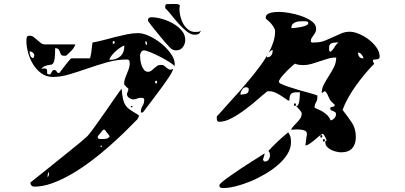

<svg xmlns="http://www.w3.org/2000/svg" viewBox="-20 -874 2040 968"><path d="M813 -840Q813 -844 814 -848Q815 -852 820 -853L847 -854Q855 -854 867.5 -854Q880 -854 887 -847Q883 -830 886.5 -807Q890 -784 899.5 -763Q909 -742 925.5 -727.5Q942 -713 963 -713Q971 -713 979 -713.5Q987 -714 993 -720Q987 -705 980 -702Q973 -699 961 -699Q942 -699 921 -716Q900 -733 880 -755.5Q860 -778 842.5 -800Q825 -822 813 -833ZM914 -673Q914 -653 902 -636.5Q890 -620 867 -620Q850 -620 836 -635Q822 -650 813 -660Q808 -666 795.5 -681Q783 -696 769 -713Q755 -730 743 -745.5Q731 -761 727 -767Q726 -768 726 -770Q726 -781 731 -784Q736 -787 745 -787Q767 -787 796 -779Q825 -771 851.5 -756Q878 -741 896 -720Q914 -699 914 -673ZM433 -580Q434 -580 436.5 -590.5Q439 -601 440 -607Q440 -610 441 -617.5Q442 -625 443 -634Q444 -643 445 -650.5Q446 -658 447 -660Q473 -664 502.5 -672Q532 -680 561.5 -687.5Q591 -695 620.5 -701Q650 -707 676 -707Q701 -707 732.5 -692.5Q764 -678 792 -655.5Q820 -633 840 -605.5Q860 -578 861 -553L860 -540Q855 -548 833.5 -561.5Q812 -575 787 -588Q762 -601 738.5 -610.5Q715 -620 706 -620Q697 -620 691.5 -611.5Q686 -603 686 -594Q686 -586 687.5 -572.5Q689 -559 693.5 -545.5Q698 -532 706 -522Q714 -512 727 -512Q736 -512 743 -517.5Q750 -523 757 -529.5Q764 -536 772 -541.5Q780 -547 792 -547Q802 -547 808.5 -542Q815 -537 821 -531.5Q827 -526 834.5 -523.5Q842 -521 853 -527Q850 -513 832.5 -486.5Q815 -460 793 -430Q771 -400 750.5 -373Q730 -346 720 -333Q718 -330 714.5 -325.5Q711 -321 708 -317Q704 -312 700 -307H690Q690 -327 698.5 -340Q707 -353 707 -370Q707 -378 701.5 -379.5Q696 -381 690 -381Q679 -381 671.5 -377Q664 -373 652 -373Q642 -373 631 -380.5Q620 -388 620 -400Q620 -402 623 -410Q626 -418 627 -420V-427Q625 -428 616.5 -436.5Q608 -445 607 -447L606 -453Q606 -466 610.5 -478.5Q615 -491 620 -503Q625 -515 629.5 -527.5Q634 -540 634 -553Q634 -564 631.5 -569Q629 -574 618 -574Q570 -574 520.5 -560Q471 -546 423.5 -529.5Q376 -513 331 -499.5Q286 -486 247 -486Q214 -486 189 -504Q164 -522 147 -549.5Q130 -577 121.5 -609Q113 -641 113 -668Q113 -678 115 -686Q117 -694 130 -694Q141 -694 150 -687Q159 -680 168 -672Q177 -664 186 -657Q195 -650 207 -650H360Q354 -633 340 -618.5Q326 -604 313 -593H303Q291 -593 287.5 -599Q284 -605 282 -612Q280 -619 275.5 -625Q271 -631 258 -631Q258 -599 256 -582.5Q254 -566 250 -558Q246 -550 240 -548.5Q234 -547 226 -546Q218 -545 208 -541.5Q198 -538 187 -527Q208 -531 213 -527Q218 -523 217.5 -517Q217 -511 217.5 -505Q218 -499 230 -499Q234 -499 236 -502.5Q238 -506 240 -510Q242 -514 245 -517.5Q248 -521 254 -521Q262 -521 265.5 -513.5Q269 -506 277 -506Q279 -506 280 -507Q281 -508 289.5 -519.5Q298 -531 308.5 -544.5Q319 -558 328.5 -569Q338 -580 340 -580ZM553 -653Q558 -653 558 -660Q558 -667 553 -667Q548 -667 548 -660Q548 -653 553 -653ZM713 -660Q713 -656 714 -652Q715 -648 720 -647Q721 -649 721 -653Q721 -658 720 -661.5Q719 -665 713 -667ZM607 -644Q602 -644 589.5 -636Q577 -628 564 -616.5Q551 -605 541.5 -592.5Q532 -580 532 -572Q566 -572 586.5 -590Q607 -608 607 -644ZM153 -593Q153 -603 145.5 -609Q138 -615 129 -615Q129 -605 132.5 -594.5Q136 -584 147 -580Q148 -581 150.5 -586Q153 -591 153 -593ZM767 -453Q772 -453 772 -460Q772 -467 767 -467Q762 -467 762 -460Q762 -453 767 -453ZM673 -273Q646 -245 609 -209Q572 -173 529 -135Q486 -97 438 -61Q390 -25 341 3.5Q292 32 244 49.5Q196 67 153 67Q144 67 138.5 61Q133 55 133 47Q133 46 152 31Q171 16 200.5 -7.5Q230 -31 264.5 -59Q299 -87 331 -112.5Q363 -138 387.5 -158.5Q412 -179 420 -187Q428 -195 443.5 -216Q459 -237 477.5 -263Q496 -289 515.5 -317Q535 -345 551.5 -369Q568 -393 579.5 -409Q591 -425 593 -427Q596 -391 601 -371.5Q606 -352 615.5 -339.5Q625 -327 640.5 -317.5Q656 -308 680 -293V-287ZM640 -333V-340H647V-333ZM473 -183Q473 -174 481.5 -173.5Q490 -173 496 -173Q507 -173 517 -175Q527 -177 533 -187Q531 -190 523.5 -200Q516 -210 513 -213Q512 -214 511.5 -215.5Q511 -217 510 -218Q509 -219 507 -220H500Q496 -216 486.5 -203.5Q477 -191 473 -187ZM493 -140H487V-133H493ZM227 -7Q222 -1 221 3Q220 7 220 13V20Q225 14 226 10Q227 6 227 0Z M1320 -787Q1320 -797 1328.5 -802.5Q1337 -808 1348.5 -810.5Q1360 -813 1372 -813.5Q1384 -814 1390 -814Q1406 -814 1437 -809Q1468 -804 1498.5 -793.5Q1529 -783 1551.5 -767Q1574 -751 1574 -728Q1574 -719 1570 -711Q1566 -703 1560.5 -696Q1555 -689 1551 -682Q1547 -675 1547 -667Q1547 -659 1557.5 -659.5Q1568 -660 1569 -660Q1594 -660 1616 -668.5Q1638 -677 1659 -687Q1680 -697 1700.5 -705.5Q1721 -714 1743 -714Q1764 -714 1790.5 -703Q1817 -692 1840 -674Q1863 -656 1878.5 -634Q1894 -612 1894 -590Q1894 -580 1888.5 -577.5Q1883 -575 1877 -574.5Q1871 -574 1865.5 -573.5Q1860 -573 1860 -567Q1860 -565 1862.5 -559.5Q1865 -554 1867 -553Q1845 -531 1821.5 -503Q1798 -475 1776 -444.5Q1754 -414 1736 -382Q1718 -350 1707 -320Q1733 -287 1753.5 -256.5Q1774 -226 1774 -183Q1774 -147 1755.5 -126.5Q1737 -106 1700 -106Q1691 -106 1677 -109Q1663 -112 1650.5 -118Q1638 -124 1629 -133.5Q1620 -143 1620 -157V-160Q1621 -163 1627 -167Q1625 -170 1619.5 -183Q1614 -196 1607 -200Q1596 -194 1585.5 -185Q1575 -176 1564.5 -167Q1554 -158 1543 -150.5Q1532 -143 1520 -140Q1520 -143 1521 -150.5Q1522 -158 1523 -166.5Q1524 -175 1525 -182.5Q1526 -190 1527 -193V-201Q1527 -211 1516.5 -215.5Q1506 -220 1492 -221Q1478 -222 1465 -221Q1452 -220 1447 -220Q1452 -230 1461 -239.5Q1470 -249 1479 -258.5Q1488 -268 1494.5 -278Q1501 -288 1501 -301L1500 -307Q1498 -311 1487.5 -323.5Q1477 -336 1473 -340Q1480 -338 1484 -347Q1488 -356 1489.5 -368Q1491 -380 1491.5 -392Q1492 -404 1492 -409Q1478 -409 1468.5 -408.5Q1459 -408 1452 -404Q1445 -400 1442 -391.5Q1439 -383 1439 -367H1433Q1425 -372 1414 -380Q1403 -388 1390.5 -395.5Q1378 -403 1365 -408.5Q1352 -414 1340 -414Q1338 -414 1333 -414Q1328 -414 1327 -413Q1309 -399 1280 -373.5Q1251 -348 1217 -322.5Q1183 -297 1148.5 -278.5Q1114 -260 1086 -260Q1078 -260 1075.5 -264.5Q1073 -269 1073 -277V-287Q1080 -294 1096 -312Q1112 -330 1130 -350Q1148 -370 1164 -388Q1180 -406 1187 -413Q1202 -431 1220.5 -452.5Q1239 -474 1257.5 -497Q1276 -520 1294 -544.5Q1312 -569 1327 -595Q1329 -597 1330.5 -600.5Q1332 -604 1334 -606Q1349 -634 1358 -662Q1367 -690 1367 -717Q1367 -725 1361.5 -734.5Q1356 -744 1348.5 -753Q1341 -762 1333 -769Q1325 -776 1320 -780ZM1534 -757Q1534 -765 1527 -766Q1520 -767 1514 -767Q1503 -767 1492 -766.5Q1481 -766 1471 -762.5Q1461 -759 1455 -752Q1449 -745 1449 -732Q1455 -732 1469 -733.5Q1483 -735 1497.5 -738Q1512 -741 1523 -745.5Q1534 -750 1534 -757ZM1677 -660Q1661 -660 1650 -655Q1639 -650 1639 -633Q1639 -629 1639.5 -622Q1640 -615 1647 -613Q1659 -623 1666.5 -636.5Q1674 -650 1687 -660ZM1355 -622Q1350 -622 1344.5 -617.5Q1339 -613 1334 -606Q1330 -598 1327 -595Q1325 -587 1325 -585Q1341 -585 1348 -595.5Q1355 -606 1355 -622ZM1813 -580Q1811 -589 1803 -599Q1795 -609 1785 -609Q1785 -597 1791 -588.5Q1797 -580 1810 -580ZM1667 -347Q1666 -347 1663.5 -349.5Q1661 -352 1660 -353Q1649 -362 1644.5 -369.5Q1640 -377 1637 -384Q1634 -391 1631 -398Q1628 -405 1620 -413Q1618 -416 1611 -410.5Q1604 -405 1602 -405Q1602 -428 1613.5 -449.5Q1625 -471 1638.5 -492Q1652 -513 1663.5 -535.5Q1675 -558 1675 -584Q1653 -584 1632.5 -578Q1612 -572 1592 -565Q1572 -558 1551.5 -552Q1531 -546 1510 -546Q1497 -546 1488.5 -547Q1480 -548 1467 -553Q1463 -550 1451.5 -540Q1440 -530 1427.5 -517.5Q1415 -505 1403.5 -491.5Q1392 -478 1387 -467Q1386 -466 1386 -463Q1386 -461 1387 -460Q1388 -456 1393 -453Q1412 -444 1437.5 -435.5Q1463 -427 1489 -419.5Q1515 -412 1539 -405.5Q1563 -399 1580 -393V-383Q1580 -369 1573 -357.5Q1566 -346 1566 -333Q1566 -330 1575.5 -326.5Q1585 -323 1598.5 -316Q1612 -309 1625.5 -297.5Q1639 -286 1647 -267Q1656 -268 1665 -277.5Q1674 -287 1674 -297Q1674 -306 1669.5 -309Q1665 -312 1659.5 -314Q1654 -316 1649.5 -318Q1645 -320 1645 -327Q1645 -332 1648.5 -333.5Q1652 -335 1656 -335.5Q1660 -336 1663.5 -337Q1667 -338 1667 -343ZM1234 -423Q1234 -430 1229.5 -432Q1225 -434 1220 -434Q1208 -434 1200 -421Q1192 -408 1192 -397Q1206 -397 1220 -401Q1234 -405 1234 -423ZM1467 -340Q1462 -340 1462 -346.5Q1462 -353 1467 -353Q1472 -353 1472 -346.5Q1472 -340 1467 -340ZM1317 -60Q1328 -60 1334.5 -69.5Q1341 -79 1341 -89Q1341 -96 1340 -101.5Q1339 -107 1333 -113Q1378 -162 1433 -207Q1443 -192 1445 -182Q1447 -172 1447 -156Q1447 -126 1429 -97Q1411 -68 1381.5 -42.5Q1352 -17 1315 4.5Q1278 26 1240 41.5Q1202 57 1167 65.5Q1132 74 1107 74Q1098 74 1092 72Q1086 70 1086 60Q1086 55 1101 42.5Q1116 30 1139.5 13.5Q1163 -3 1190.5 -21.5Q1218 -40 1243.5 -56Q1269 -72 1288 -84Q1307 -96 1313 -100Q1314 -99 1314 -97Q1314 -94 1313 -93Q1313 -92 1310 -83.5Q1307 -75 1307 -73Q1306 -72 1306 -70Q1306 -67 1307 -67Q1309 -61 1313 -60ZM1600 -180Q1595 -180 1595 -186.5Q1595 -193 1600 -193Q1605 -193 1605 -186.5Q1605 -180 1600 -180ZM1613 -160Q1608 -160 1608 -166.5Q1608 -173 1613 -173Q1618 -173 1618 -166.5Q1618 -160 1613 -160Z"/></svg>

Font: Genkaimincho
Style: Regular
Weight: 800
Designer: Dr. Ken Lunde (project architect, glyph set definition & overall production); Masataka HATTORI \u670D \u90E8 \u6B63 \u8C
Foundry: Adobe Systems Incorporated
Version: Version 1.00